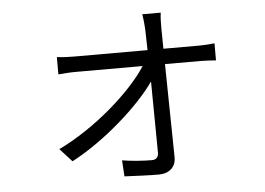

<svg xmlns="http://www.w3.org/2000/svg" viewBox="-49 -674 1098 796"><g transform="rotate(-5 500.0 -276.0)"><path d="M179 -83 229 -28C368 -101 514 -232 582 -329L585 -33C585 -15 576 -4 557 -4C527 -4 474 -7 434 -14L438 53C476 55 543 58 581 58C622 58 652 35 652 -7L646 -396H795C814 -396 842 -394 858 -393V-464C844 -462 813 -460 794 -460H645L644 -545C644 -567 644 -589 647 -610H570C574 -588 576 -564 577 -545L579 -460H274C251 -460 226 -461 202 -464V-392C226 -394 249 -396 275 -396H553C486 -292 331 -156 179 -83Z"/></g></svg>

Font: Noto Sans CJK SC DemiLight
Style: Regular
Weight: 350
Designer: Ryoko NISHIZUKA 西塚涼子 (kana, bopomofo & ideographs); Paul D. Hunt (Latin, Greek & Cyrillic); Sandoll Communications 산돌커뮤니
Foundry: Adobe
Version: Version 2.004;hotconv 1.0.118;makeotfexe 2.5.65603